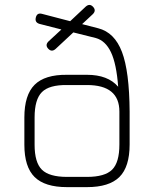

<svg xmlns="http://www.w3.org/2000/svg" viewBox="-20 -769 632 788"><path d="M208 -568Q192 -554 178 -569Q164 -584 179 -599L232 -648L142 -671Q122 -677 127 -697Q132 -718 153 -712L268 -682L332 -742Q348 -756 362 -741Q376 -726 361 -711L317 -670L383 -653Q450 -636 480.5 -556Q511 -476 512 -311V-176Q512 -84 470 -42.5Q428 -1 337 -1H255Q164 -1 122 -42.5Q80 -84 80 -175V-287Q80 -379 122 -421Q164 -463 255 -462H337Q423 -462 465 -413Q458 -507 435.5 -554.5Q413 -602 373 -613L281 -636ZM470 -176V-311Q470 -420 337 -420H255Q182 -421 152 -391Q122 -361 122 -287V-175Q122 -102 152 -72.5Q182 -43 255 -43H337Q410 -43 440 -72.5Q470 -102 470 -176Z"/></svg>

Font: Jura Light
Style: Regular
Weight: 300
Designer: Daniel Johnson, Alexei Vanyashin
Foundry: Daniel Johnson
Version: Version 5.103